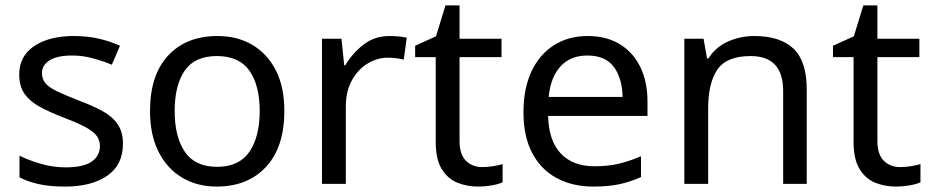

<svg xmlns="http://www.w3.org/2000/svg" viewBox="-20 -679 3441 709"><path d="M434 -148Q434 -70 376 -30Q318 10 220 10Q164 10 123.5 1Q83 -8 52 -24V-104Q84 -88 129.5 -74.5Q175 -61 222 -61Q289 -61 319 -82.5Q349 -104 349 -140Q349 -160 338 -176Q327 -192 298.5 -208Q270 -224 217 -244Q165 -264 128 -284Q91 -304 71 -332Q51 -360 51 -404Q51 -472 106.5 -509Q162 -546 252 -546Q301 -546 343.5 -536.5Q386 -527 423 -510L393 -440Q359 -454 322 -464Q285 -474 246 -474Q192 -474 163.5 -456.5Q135 -439 135 -409Q135 -387 148 -371.5Q161 -356 191.5 -341.5Q222 -327 273 -307Q324 -288 360 -268Q396 -248 415 -219.5Q434 -191 434 -148Z M1030 -269Q1030 -136 962.5 -63Q895 10 780 10Q709 10 653.5 -22.5Q598 -55 566 -117.5Q534 -180 534 -269Q534 -402 601 -474Q668 -546 783 -546Q856 -546 911.5 -513.5Q967 -481 998.5 -419.5Q1030 -358 1030 -269ZM625 -269Q625 -174 662.5 -118.5Q700 -63 782 -63Q863 -63 901 -118.5Q939 -174 939 -269Q939 -364 901 -418Q863 -472 781 -472Q699 -472 662 -418Q625 -364 625 -269Z M1419 -546Q1434 -546 1451.5 -544.5Q1469 -543 1482 -540L1471 -459Q1458 -462 1442.5 -464Q1427 -466 1413 -466Q1372 -466 1336 -443.5Q1300 -421 1278.5 -380.5Q1257 -340 1257 -286V0H1169V-536H1241L1251 -438H1255Q1281 -482 1322 -514Q1363 -546 1419 -546Z M1761 -62Q1781 -62 1802 -65.5Q1823 -69 1836 -73V-6Q1822 1 1796 5.5Q1770 10 1746 10Q1704 10 1668.5 -4.5Q1633 -19 1611 -55Q1589 -91 1589 -156V-468H1513V-510L1590 -545L1625 -659H1677V-536H1832V-468H1677V-158Q1677 -109 1700.5 -85.5Q1724 -62 1761 -62Z M2150 -546Q2219 -546 2268.5 -516Q2318 -486 2344.5 -431.5Q2371 -377 2371 -304V-251H2004Q2006 -160 2050.5 -112.5Q2095 -65 2175 -65Q2226 -65 2265.5 -74.5Q2305 -84 2347 -102V-25Q2306 -7 2266 1.5Q2226 10 2171 10Q2095 10 2036.5 -21Q1978 -52 1945.5 -113.5Q1913 -175 1913 -264Q1913 -352 1942.5 -415Q1972 -478 2025.5 -512Q2079 -546 2150 -546ZM2149 -474Q2086 -474 2049.5 -433.5Q2013 -393 2006 -321H2279Q2278 -389 2247 -431.5Q2216 -474 2149 -474Z M2765 -546Q2861 -546 2910 -499.5Q2959 -453 2959 -349V0H2872V-343Q2872 -472 2752 -472Q2663 -472 2629 -422Q2595 -372 2595 -278V0H2507V-536H2578L2591 -463H2596Q2622 -505 2668 -525.5Q2714 -546 2765 -546Z M3304 -62Q3324 -62 3345 -65.5Q3366 -69 3379 -73V-6Q3365 1 3339 5.5Q3313 10 3289 10Q3247 10 3211.5 -4.5Q3176 -19 3154 -55Q3132 -91 3132 -156V-468H3056V-510L3133 -545L3168 -659H3220V-536H3375V-468H3220V-158Q3220 -109 3243.5 -85.5Q3267 -62 3304 -62Z"/></svg>

Font: Noto Sans Gunjala Gondi Semibold
Style: Regular
Weight: 600
Designer: Ek Type
Foundry: Ek Type
Version: Version 1.004; ttfautohint (v1.8.4.7-5d5b)